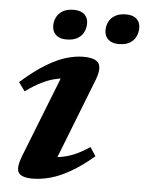

<svg xmlns="http://www.w3.org/2000/svg" viewBox="-52 -738 600 792"><g transform="rotate(5 248.5 -342.0)"><path d="M62.5 -79.5 208.5 -450.5 237.5 -411Q207.5 -412.5 178.5 -407Q149.5 -401.5 117.8 -386.2Q86 -371 48.5 -344L22.5 -380Q80.5 -431 126.5 -458.5Q172.5 -486 209.8 -496.5Q247 -507 278 -507Q329 -507 342 -485.2Q355 -463.5 336 -415L190 -42L158 -84.5Q189.5 -82.5 218.8 -87Q248 -91.5 277.8 -104.2Q307.5 -117 339.5 -138.5L363 -102.5Q312 -59 267.5 -33.8Q223 -8.5 184.5 1.8Q146 12 112.5 12Q67 12 54.2 -7.2Q41.5 -26.5 62.5 -79.5ZM201 -572Q173.5 -572 158 -586Q142.5 -600 142.5 -624Q142.5 -643 150.8 -659.5Q159 -676 176.8 -686.2Q194.5 -696.5 222 -696.5Q250 -696.5 265.5 -682.8Q281 -669 281 -645Q281 -626 272.8 -609.2Q264.5 -592.5 247 -582.2Q229.5 -572 201 -572ZM417.5 -572Q390 -572 374.5 -586Q359 -600 359 -624Q359 -643 367.2 -659.5Q375.5 -676 393.2 -686.2Q411 -696.5 438.5 -696.5Q466.5 -696.5 481.8 -682.8Q497 -669 497 -645Q497 -626 488.8 -609.2Q480.5 -592.5 463.2 -582.2Q446 -572 417.5 -572Z"/></g></svg>

Font: Newsreader 9pt SemiBold
Style: Italic
Weight: 600
Italic angle: -17°
Designer: Hugues Gentile
Foundry: Production Type
Version: Version 1.003